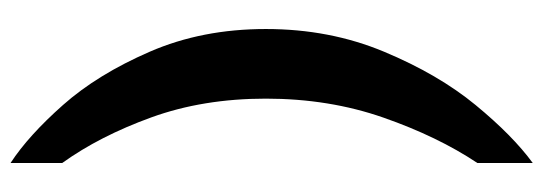

<svg xmlns="http://www.w3.org/2000/svg" viewBox="-353 -473 1030 364"><g transform="rotate(-90 162.0 -291.0)"><path d="M35 99Q85 24 121 -79Q157 -182 157 -302Q157 -421 121.5 -519Q86 -617 35 -688V-786Q87 -752 145 -686.5Q203 -621 246 -522Q289 -423 289 -302Q289 -181 246 -78Q203 25 145 95.5Q87 166 35 204Z"/></g></svg>

Font: Suez One
Style: Regular
Weight: 400
Designer: Michal Sahar
Foundry: Hagilda
Version: Version 1.001